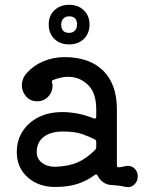

<svg xmlns="http://www.w3.org/2000/svg" viewBox="-20 -756 626 800"><path d="M268 -571Q230 -571 206.5 -594Q183 -617 183 -654Q183 -691 207 -713.5Q231 -736 268 -736Q306 -736 329.5 -713Q353 -690 353 -654Q353 -617 329.5 -594Q306 -571 268 -571ZM268 -688Q253 -688 244 -678.5Q235 -669 235 -654Q235 -619 268 -619Q283 -619 292 -628.5Q301 -638 301 -654Q301 -688 268 -688ZM504 -64Q507 -65 513 -65Q530 -65 542 -52.5Q554 -40 554 -21Q554 0 539 13.5Q524 27 504 23Q489 19 474.5 17.5Q460 16 447 15Q427 15 411 4Q395 -7 387 -24Q382 -33 375 -27Q341 -2 302 10.5Q263 23 210 23Q140 23 95 -17.5Q50 -58 50 -122Q50 -171 74 -208.5Q98 -246 140.5 -267.5Q183 -289 240 -289Q270 -289 302.5 -283Q335 -277 370 -263Q371 -263 372 -262.5Q373 -262 374 -262Q381 -262 381 -270V-301Q381 -369 346.5 -402.5Q312 -436 264 -436Q249 -436 233.5 -432.5Q218 -429 202 -423Q194 -420 197 -412Q198 -408 198.5 -405Q199 -402 199 -398Q199 -373 181 -353.5Q163 -334 135 -334Q106 -334 88.5 -354.5Q71 -375 71 -401Q71 -414 76 -427Q81 -440 91 -451Q119 -483 160.5 -500.5Q202 -518 249 -518Q353 -518 410 -461.5Q467 -405 467 -301V-68Q467 -59 474 -59Q482 -59 489.5 -61Q497 -63 504 -64ZM210 -61Q265 -63 302.5 -79Q340 -95 377 -132Q381 -137 381 -143V-165Q381 -172 375 -175Q354 -186 323.5 -197Q293 -208 242 -208Q191 -208 162 -185.5Q133 -163 133 -122Q133 -95 154.5 -78Q176 -61 210 -61Z"/></svg>

Font: Kiwi Maru Medium
Style: Regular
Weight: 500
Designer: Hiroki-Chan
Version: Version 1.100